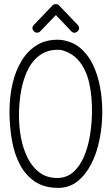

<svg xmlns="http://www.w3.org/2000/svg" viewBox="-20 -919 540 931"><path d="M271 -726Q328 -720 367 -688Q406 -656 430 -606.5Q454 -557 465 -497.5Q476 -438 476 -377Q476 -310 463 -244Q450 -178 423 -125Q396 -72 356 -40Q316 -8 262 -8Q194 -8 148.5 -39Q103 -70 76 -122Q49 -174 37.5 -240.5Q26 -307 26 -377Q26 -448 40.5 -512Q55 -576 85.5 -625.5Q116 -675 162 -702Q208 -729 271 -726ZM275 -677Q220 -681 181 -656.5Q142 -632 118 -586.5Q94 -541 83 -482Q72 -423 72 -359Q72 -302 82.5 -248Q93 -194 115.5 -150.5Q138 -107 173 -81.5Q208 -56 257 -56Q302 -56 334 -83.5Q366 -111 386.5 -158Q407 -205 416.5 -264Q426 -323 426 -385Q426 -454 413 -514.5Q400 -575 367 -618.5Q334 -662 275 -677ZM144 -798 235 -893Q241 -899 251 -899Q260 -899 266 -893L357 -798Q363 -791 363.5 -782.5Q364 -774 356 -767Q340 -753 325 -768L251 -846L176 -768Q170 -761 161 -760.5Q152 -760 145 -767Q130 -782 144 -798Z"/></svg>

Font: Yomogi
Style: Regular
Weight: 400
Designer: satsuyako
Foundry: satsuyako
Version: Version 3.100